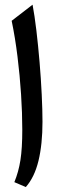

<svg xmlns="http://www.w3.org/2000/svg" viewBox="-20 -774 267 803"><path d="M116.2 -754.4Q124.5 -710.4 132.1 -647.2Q139.6 -584 145.5 -514.2Q151.4 -444.3 154.5 -378.7Q157.7 -313 157.7 -264.6Q157.7 -170.4 140.9 -101.3Q124 -32.2 87.9 8.3L40 -12.2Q57.6 -54.7 65.4 -104Q73.2 -153.3 73.2 -231.4Q73.2 -300.8 68.1 -379.4Q63 -458 53.2 -537.1Q43.5 -616.2 28.8 -687Z"/></svg>

Font: Pinar-DS1-FD Medium
Style: Regular
Weight: 500
Designer: Amin Abedi
Version: Version 3.000